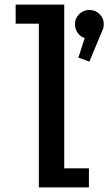

<svg xmlns="http://www.w3.org/2000/svg" viewBox="-20 -820 490 840"><path d="M261 -83.5H369V0H150V-716.5H48.5V-800H261ZM434 -714.5Q434 -697 426 -682L371 -550.5L323 -568L350.5 -653.5Q331.5 -659.5 319.8 -676.2Q308 -693 308 -714.5Q308 -740 326.5 -758.2Q345 -776.5 371 -776.5Q397.5 -776.5 415.8 -758.2Q434 -740 434 -714.5Z"/></svg>

Font: League Mono Condensed Medium
Style: Regular
Weight: 500
Width: 1
Designer: Tyler Finck
Foundry: The League of Moveable Type / Tyler Finck
Version: Version 2.210